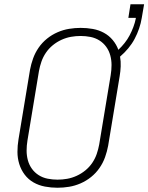

<svg xmlns="http://www.w3.org/2000/svg" viewBox="-20 -874 697 902"><path d="M250 8Q220 8 191 2.5Q162 -3 137.5 -17Q113 -31 96 -53.5Q79 -76 70.5 -103.5Q62 -131 62 -160.5Q62 -190 67 -220L121 -546Q126 -573 135.5 -599.5Q145 -626 161.5 -650Q178 -674 201 -692.5Q224 -711 250.5 -722.5Q277 -734 304.5 -738.5Q332 -743 359 -743Q388 -743 416 -738Q444 -733 468 -720Q492 -707 509.5 -686Q527 -665 536 -640Q552 -655 565.5 -672Q579 -689 589 -708Q599 -727 606.5 -747Q614 -767 618 -787V-790H583L593 -854H657L646 -790Q642 -765 633.5 -740Q625 -715 612.5 -691.5Q600 -668 582.5 -647Q565 -626 544 -608Q548 -586 547 -562Q546 -538 542 -515L488 -189Q483 -162 473.5 -135.5Q464 -109 447.5 -85Q431 -61 408 -42.5Q385 -24 358.5 -12.5Q332 -1 304.5 3.5Q277 8 250 8ZM250 -30Q273 -30 295.5 -34Q318 -38 340 -48Q362 -58 381 -73.5Q400 -89 413.5 -109Q427 -129 434.5 -151Q442 -173 446 -195L500 -521Q504 -545 504 -568.5Q504 -592 498 -614Q492 -636 479 -654Q466 -672 447 -684Q428 -696 405 -700.5Q382 -705 359 -705Q336 -705 313.5 -701Q291 -697 269 -687Q247 -677 228 -661.5Q209 -646 195.5 -626Q182 -606 174.5 -584Q167 -562 163 -540L109 -214Q105 -190 105 -166.5Q105 -143 111 -121Q117 -99 130 -81Q143 -63 162 -51Q181 -39 204 -34.5Q227 -30 250 -30Z"/></svg>

Font: Iosevka SS04 XLt Ex Obl
Style: Regular
Weight: 200
Width: 7
Italic angle: -9°
Monospace: yes
Designer: Belleve Invis
Foundry: Belleve Invis
Version: Version 19.0.0; ttfautohint (v1.8.4)